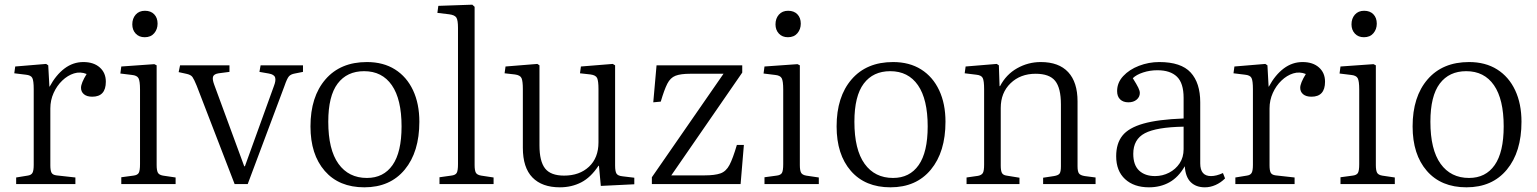

<svg xmlns="http://www.w3.org/2000/svg" viewBox="-20 -786 6565 820"><path d="M49 0V-28L98 -36Q113 -38 118.5 -47.5Q124 -57 124 -82V-405Q124 -441 118 -453Q112 -465 90 -467L41 -473L45 -502L177 -513L186 -507L191 -416H192Q219 -466 255.5 -493.5Q292 -521 336 -521Q380 -521 406 -498Q432 -475 432 -437Q432 -373 374 -373Q351 -373 338.5 -383.5Q326 -394 326 -411Q326 -431 350 -470Q323 -481 296 -472.5Q269 -464 246 -442Q223 -420 209 -389Q195 -358 195 -323V-80Q195 -58 200 -48.5Q205 -39 221 -37L302 -28V0Z M598 -627Q574 -627 559.5 -642.5Q545 -658 545 -682Q545 -707 559.5 -723.5Q574 -740 599 -740Q624 -740 638.5 -725Q653 -710 653 -685Q653 -661 638.5 -644Q624 -627 598 -627ZM498 0V-29L550 -36Q567 -38 572.5 -47.5Q578 -57 578 -85V-404Q578 -440 571.5 -452Q565 -464 543 -466L494 -472L498 -502L639 -512L649 -507V-81Q649 -59 654 -49Q659 -39 676 -36L730 -28V0Z M982 0 820 -420Q809 -447 802 -457Q795 -467 775 -471L743 -478L749 -507H960V-479L914 -473Q894 -470 890 -459Q886 -448 895 -424L1023 -76H1026L1150 -419Q1159 -442 1155 -455Q1151 -468 1128 -472L1088 -479L1093 -507H1274V-479L1239 -472Q1222 -469 1214 -460Q1206 -451 1195 -419L1038 0Z M1536 14Q1428 14 1367 -56Q1306 -126 1306 -246Q1306 -373 1370 -447Q1434 -521 1547 -521Q1617 -521 1667 -489.5Q1717 -458 1744 -400.5Q1771 -343 1771 -266Q1771 -137 1708.5 -61.5Q1646 14 1536 14ZM1547 -26Q1618 -26 1656.5 -81Q1695 -136 1695 -246Q1695 -362 1653.5 -422Q1612 -482 1535 -482Q1462 -482 1422 -429Q1382 -376 1382 -266Q1382 -147 1425.5 -86.5Q1469 -26 1547 -26Z M1857 0V-29L1907 -36Q1925 -38 1930.5 -47.5Q1936 -57 1936 -85V-667Q1936 -700 1929 -711Q1922 -722 1898 -725L1848 -731L1852 -761L1997 -766L2007 -757V-81Q2007 -59 2012 -49Q2017 -39 2035 -36L2088 -28V0Z M2371 14Q2295 14 2254 -28Q2213 -70 2213 -155V-406Q2213 -439 2207.5 -452Q2202 -465 2179 -468L2135 -473L2139 -502L2275 -513L2284 -507V-165Q2284 -97 2308 -66.5Q2332 -36 2389 -36Q2455 -36 2495.5 -74Q2536 -112 2536 -178V-406Q2536 -439 2530.5 -452Q2525 -465 2502 -468L2457 -473L2461 -502L2597 -513L2607 -507V-79Q2607 -54 2613 -44.5Q2619 -35 2639 -33L2689 -27V1L2546 8L2538 -78H2536Q2503 -28 2462 -7Q2421 14 2371 14Z M2764 0V-29L3070 -471H2928Q2887 -471 2865 -462.5Q2843 -454 2830 -428.5Q2817 -403 2802 -352L2770 -349L2784 -507H3150V-476L2847 -37H2989Q3033 -37 3057 -45.5Q3081 -54 3095.5 -81.5Q3110 -109 3127 -167H3157L3143 0Z M3345 -627Q3321 -627 3306.5 -642.5Q3292 -658 3292 -682Q3292 -707 3306.5 -723.5Q3321 -740 3346 -740Q3371 -740 3385.5 -725Q3400 -710 3400 -685Q3400 -661 3385.5 -644Q3371 -627 3345 -627ZM3245 0V-29L3297 -36Q3314 -38 3319.5 -47.5Q3325 -57 3325 -85V-404Q3325 -440 3318.5 -452Q3312 -464 3290 -466L3241 -472L3245 -502L3386 -512L3396 -507V-81Q3396 -59 3401 -49Q3406 -39 3423 -36L3477 -28V0Z M3783 14Q3675 14 3614 -56Q3553 -126 3553 -246Q3553 -373 3617 -447Q3681 -521 3794 -521Q3864 -521 3914 -489.5Q3964 -458 3991 -400.5Q4018 -343 4018 -266Q4018 -137 3955.5 -61.5Q3893 14 3783 14ZM3794 -26Q3865 -26 3903.5 -81Q3942 -136 3942 -246Q3942 -362 3900.5 -422Q3859 -482 3782 -482Q3709 -482 3669 -429Q3629 -376 3629 -266Q3629 -147 3672.5 -86.5Q3716 -26 3794 -26Z M4108 0V-28L4157 -35Q4172 -38 4177.5 -47Q4183 -56 4183 -83V-405Q4183 -441 4177 -453Q4171 -465 4149 -467L4100 -473L4104 -502L4237 -513L4246 -507L4249 -418H4251Q4277 -468 4324 -494.5Q4371 -521 4425 -521Q4502 -521 4542 -478Q4582 -435 4582 -353V-76Q4582 -54 4588 -45.5Q4594 -37 4613 -34L4659 -28V0H4435V-27L4481 -34Q4500 -37 4505.5 -45Q4511 -53 4511 -76V-340Q4511 -410 4486.5 -440.5Q4462 -471 4403 -471Q4338 -471 4296 -430.5Q4254 -390 4254 -325V-79Q4254 -57 4259 -47.5Q4264 -38 4279 -36L4334 -27V0Z M4887 14Q4823 14 4785 -21Q4747 -56 4747 -119Q4747 -173 4773.5 -206.5Q4800 -240 4863 -258Q4926 -276 5035 -280V-368Q5035 -431 5006.5 -458.5Q4978 -486 4923 -486Q4891 -486 4862 -476.5Q4833 -467 4818 -452Q4835 -425 4841.5 -411.5Q4848 -398 4848 -389Q4848 -372 4834.5 -360.5Q4821 -349 4799 -349Q4777 -349 4764 -361.5Q4751 -374 4751 -397Q4751 -433 4777 -461Q4803 -489 4844.5 -505Q4886 -521 4931 -521Q5024 -521 5065 -476.5Q5106 -432 5106 -349V-88Q5106 -34 5152 -34Q5175 -34 5203 -47L5212 -24Q5194 -6 5171.5 4Q5149 14 5126 14Q5088 14 5065.5 -8Q5043 -30 5040 -76Q5013 -29 4974.5 -7.5Q4936 14 4887 14ZM4913 -34Q4945 -34 4973 -48.5Q5001 -63 5018 -88.5Q5035 -114 5035 -149V-245Q4919 -243 4869.5 -217Q4820 -191 4820 -129Q4820 -81 4845 -57.5Q4870 -34 4913 -34Z M5256 0V-28L5305 -36Q5320 -38 5325.5 -47.5Q5331 -57 5331 -82V-405Q5331 -441 5325 -453Q5319 -465 5297 -467L5248 -473L5252 -502L5384 -513L5393 -507L5398 -416H5399Q5426 -466 5462.5 -493.5Q5499 -521 5543 -521Q5587 -521 5613 -498Q5639 -475 5639 -437Q5639 -373 5581 -373Q5558 -373 5545.5 -383.5Q5533 -394 5533 -411Q5533 -431 5557 -470Q5530 -481 5503 -472.5Q5476 -464 5453 -442Q5430 -420 5416 -389Q5402 -358 5402 -323V-80Q5402 -58 5407 -48.5Q5412 -39 5428 -37L5509 -28V0Z M5805 -627Q5781 -627 5766.5 -642.5Q5752 -658 5752 -682Q5752 -707 5766.5 -723.5Q5781 -740 5806 -740Q5831 -740 5845.5 -725Q5860 -710 5860 -685Q5860 -661 5845.5 -644Q5831 -627 5805 -627ZM5705 0V-29L5757 -36Q5774 -38 5779.5 -47.5Q5785 -57 5785 -85V-404Q5785 -440 5778.5 -452Q5772 -464 5750 -466L5701 -472L5705 -502L5846 -512L5856 -507V-81Q5856 -59 5861 -49Q5866 -39 5883 -36L5937 -28V0Z M6243 14Q6135 14 6074 -56Q6013 -126 6013 -246Q6013 -373 6077 -447Q6141 -521 6254 -521Q6324 -521 6374 -489.5Q6424 -458 6451 -400.5Q6478 -343 6478 -266Q6478 -137 6415.5 -61.5Q6353 14 6243 14ZM6254 -26Q6325 -26 6363.5 -81Q6402 -136 6402 -246Q6402 -362 6360.5 -422Q6319 -482 6242 -482Q6169 -482 6129 -429Q6089 -376 6089 -266Q6089 -147 6132.5 -86.5Q6176 -26 6254 -26Z"/></svg>

Font: Literata 36pt Light
Style: Regular
Weight: 300
Designer: Latin by Veronika Burian and Jose Scaglione. Greek by Irene Vlachou. Cyrillic by Vera Evstafieva.
Foundry: TypeTogether
Version: Version 3.002